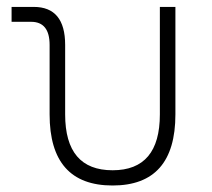

<svg xmlns="http://www.w3.org/2000/svg" viewBox="-20 -538 626 567"><path d="M312.5 9.8Q126.5 9.8 126.5 -200.2V-405.3Q126.5 -473.6 71.8 -473.6H14.2V-517.6H79.6Q172.4 -517.6 172.4 -405.3V-200.2Q172.4 -35.2 312.5 -35.2Q452.1 -35.2 452.1 -200.2V-517.6H498V-200.2Q498 9.8 312.5 9.8Z"/></svg>

Font: Cascadia Code NF ExtraLight
Style: Regular
Weight: 200
Monospace: yes
Designer: Aaron Bell
Foundry: Saja Typeworks
Version: Version 2404.023; ttfautohint (v1.8.4)